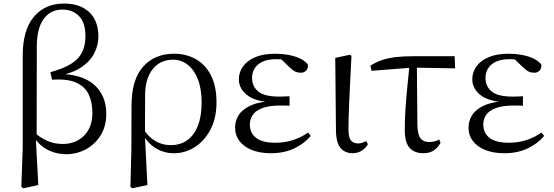

<svg xmlns="http://www.w3.org/2000/svg" viewBox="-20 -825 3036 1052"><path d="M96.9 199.6 104.5 -14.5V-521.3Q104.5 -660.1 165.4 -732.8Q226.3 -805.5 330.8 -805.5Q418.8 -805.5 469 -758.3Q519.1 -711.2 519.1 -624.6Q519.1 -575.4 495 -530.2Q470.9 -484.9 418.8 -452.2Q366.7 -419.5 283.1 -407.3V-420.3Q423.9 -422.3 493.1 -363Q562.3 -303.7 562.3 -201.5Q562.3 -132.8 531.1 -83.1Q500 -33.3 450 -6.7Q400 19.8 343.7 19.8Q284.4 19.8 235.6 -7.1Q186.8 -34.1 154.5 -91.6H152.3L161.8 -104.8Q199.2 -70.9 238.4 -53.6Q277.6 -36.2 323.5 -36.2Q395.5 -36.2 440.9 -82.1Q486.3 -128 486.3 -206.3Q486.3 -263.9 466.4 -306.7Q446.6 -349.4 398.7 -371.7Q350.8 -393.9 265.6 -388.2L255.9 -429.4Q328 -449.1 370.2 -475.7Q412.3 -502.3 430.2 -539.5Q448.1 -576.7 448.1 -627.5Q448.1 -700.1 413.4 -736.4Q378.8 -772.6 321.9 -772.6Q257.3 -772.6 219.7 -721.7Q182.1 -670.8 181.7 -571L180.8 -80.1L176 -71.5L189.9 188.8L108.5 206.4Z M694.6 199.6 699.8 -5.5 700.6 -245.2Q700.6 -388.7 763.9 -459.6Q827.3 -530.6 934 -530.6Q1000.7 -530.6 1053.2 -500.8Q1105.7 -471 1135.9 -411.9Q1166.2 -352.7 1166.2 -264.3Q1166.2 -178.8 1133.7 -116.2Q1101.2 -53.6 1048.1 -19.5Q995 14.6 933.2 14.6Q876.7 14.6 830.5 -14.7Q784.4 -44.1 758.4 -97.7H755L768.8 -113.1Q795.3 -73.6 831.9 -51.7Q868.6 -29.8 915.7 -29.8Q968.4 -29.8 1006.1 -56.9Q1043.8 -83.9 1064.3 -136.1Q1084.7 -188.2 1084.7 -263.1Q1084.7 -339.4 1063.8 -391.7Q1042.8 -443.9 1007.5 -471Q972.2 -498 928.3 -498Q858.8 -498 817.4 -447.1Q776.1 -396.2 775.1 -306.4L774.3 -94.1L773.8 -84.8L787.7 188.8L705.2 206.4Z M1464.3 14.6Q1406 14.6 1361.7 -2.5Q1317.3 -19.6 1292.7 -51.5Q1268.1 -83.4 1268.1 -126.7Q1268.1 -165.3 1289.9 -197.3Q1311.7 -229.3 1359.5 -249.5Q1407.3 -269.8 1484.7 -271.6V-263.4Q1381.9 -266.8 1335.3 -302.9Q1288.7 -339 1288.7 -390.7Q1288.7 -428.3 1310.7 -460Q1332.6 -491.8 1377.1 -511.2Q1421.6 -530.6 1488.8 -530.6Q1524.9 -530.6 1559.4 -524.4Q1594 -518.1 1622.3 -505.3Q1650.6 -492.4 1666.6 -471.9Q1669.2 -450.8 1657.8 -438.7Q1646.5 -426.5 1628.6 -426.5Q1611.7 -426.5 1598.7 -432.4Q1585.7 -438.4 1565.9 -456.8L1508.6 -512.6L1564.7 -511.5L1574 -491.9Q1548.4 -496.3 1530.7 -498.5Q1513.1 -500.7 1493.7 -500.7Q1429 -500.7 1395 -472.4Q1361.1 -444.1 1361.1 -397.6Q1361.1 -351.6 1395 -323.6Q1428.8 -295.7 1510.2 -295.7Q1522.3 -295.7 1535.2 -296.2Q1548.1 -296.7 1566.3 -297.7V-245.7Q1546.9 -246.9 1537.4 -246.9Q1528 -246.9 1519.6 -246.9Q1454.1 -246.9 1417.1 -232.6Q1380.1 -218.4 1364.6 -195.2Q1349 -172 1349 -143.3Q1349 -95.8 1383.7 -69.3Q1418.4 -42.9 1488.6 -42.9Q1539.3 -42.9 1584.3 -57.2Q1629.3 -71.5 1667.9 -98.8L1682.3 -80.5Q1648.8 -38.9 1592.8 -12.1Q1536.9 14.6 1464.3 14.6Z M1911.8 14.4Q1870.3 14.4 1845.7 -14.5Q1821.2 -43.4 1820.8 -111.9L1816.9 -507.9L1897 -525L1905.8 -518.8Q1901.3 -430.3 1898.2 -367.2Q1895.1 -304.2 1893.1 -259Q1891.1 -213.9 1890.2 -180.2Q1889.3 -146.5 1889.3 -117.6Q1889.3 -70.5 1903.4 -54.8Q1917.4 -39.1 1941 -39.1Q1955.8 -39.1 1966.5 -43.2Q1977.3 -47.3 1986.9 -52L1995.8 -34.8Q1986.5 -16.9 1964.5 -1.3Q1942.5 14.4 1911.8 14.4Z M2015.7 -437.1 2009.5 -465Q2039.8 -484.8 2073 -495.9Q2106.2 -507.1 2147.9 -512.1Q2189.6 -517 2245.4 -517H2471L2473.9 -450.5L2239.4 -454.5ZM2299.2 14.6Q2251.7 14.6 2224.8 -14.3Q2197.9 -43.2 2197.9 -112.1Q2197.9 -170.4 2202 -232.2Q2206.1 -293.9 2212.4 -355.7Q2218.8 -417.4 2224.5 -474.9H2264L2267 -136.8Q2269 -83.2 2285.5 -65Q2301.9 -46.9 2330.5 -46.9Q2347.3 -46.9 2360.7 -50.3Q2374.1 -53.7 2386.3 -60.7L2393.9 -42.7Q2379 -15 2355.8 -0.2Q2332.6 14.6 2299.2 14.6Z M2743.3 14.6Q2685 14.6 2640.7 -2.5Q2596.3 -19.6 2571.7 -51.5Q2547.1 -83.4 2547.1 -126.7Q2547.1 -165.3 2568.9 -197.3Q2590.7 -229.3 2638.5 -249.5Q2686.3 -269.8 2763.7 -271.6V-263.4Q2660.9 -266.8 2614.3 -302.9Q2567.7 -339 2567.7 -390.7Q2567.7 -428.3 2589.7 -460Q2611.6 -491.8 2656.1 -511.2Q2700.6 -530.6 2767.8 -530.6Q2803.9 -530.6 2838.4 -524.4Q2873 -518.1 2901.3 -505.3Q2929.6 -492.4 2945.6 -471.9Q2948.2 -450.8 2936.8 -438.7Q2925.5 -426.5 2907.6 -426.5Q2890.7 -426.5 2877.7 -432.4Q2864.7 -438.4 2844.9 -456.8L2787.6 -512.6L2843.7 -511.5L2853 -491.9Q2827.4 -496.3 2809.7 -498.5Q2792.1 -500.7 2772.7 -500.7Q2708 -500.7 2674 -472.4Q2640.1 -444.1 2640.1 -397.6Q2640.1 -351.6 2674 -323.6Q2707.8 -295.7 2789.2 -295.7Q2801.3 -295.7 2814.2 -296.2Q2827.1 -296.7 2845.3 -297.7V-245.7Q2825.9 -246.9 2816.4 -246.9Q2807 -246.9 2798.6 -246.9Q2733.1 -246.9 2696.1 -232.6Q2659.1 -218.4 2643.6 -195.2Q2628 -172 2628 -143.3Q2628 -95.8 2662.7 -69.3Q2697.4 -42.9 2767.6 -42.9Q2818.3 -42.9 2863.3 -57.2Q2908.3 -71.5 2946.9 -98.8L2961.3 -80.5Q2927.8 -38.9 2871.8 -12.1Q2815.9 14.6 2743.3 14.6Z"/></svg>

Font: Source Han Serif JP VF
Style: Regular
Weight: 250
Designer: Ryoko NISHIZUKA 西塚涼子 (kana & ideographs); Frank Grießhammer (Latin, Greek & Cyrillic); Wenlong ZHANG 张文龙 (bopomofo); San
Foundry: Adobe
Version: Version 2.001;hotconv 1.1.0;makeotfexe 2.6.0